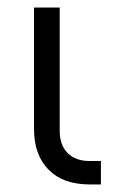

<svg xmlns="http://www.w3.org/2000/svg" viewBox="-20 -488 313 508"><path d="M138 -468V-142Q138 -104 159 -83Q180 -62 217 -62H247V0H217Q147 0 108.5 -39Q70 -78 70 -147V-468Z"/></svg>

Font: Didact Gothic
Style: Regular
Weight: 400
Designer: Daniel Johnson
Foundry: Daniel Johnson
Version: Version 2.101;PS 002.101;hotconv 1.0.88;makeotf.lib2.5.64775